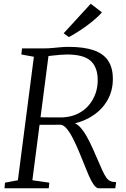

<svg xmlns="http://www.w3.org/2000/svg" viewBox="-20 -1000 671 1020"><path d="M4 0 6.5 -29.5 75 -42.5 160 -698.5 93.5 -710.5 97 -743H215.5Q236.5 -743 257.8 -745Q279 -747 300.8 -749Q322.5 -751 344.5 -751Q426 -751 477.8 -733Q529.5 -715 554.2 -678Q579 -641 579.5 -584Q580.5 -522 552.8 -471Q525 -420 473.2 -385.8Q421.5 -351.5 351 -339L360 -347.5Q381.5 -349 401.8 -328.5Q422 -308 439.5 -277.2Q457 -246.5 470.5 -215.8Q484 -185 492.5 -166Q510.5 -124 522.5 -97.5Q534.5 -71 544.5 -57Q554.5 -43 566.5 -37.8Q578.5 -32.5 597 -32.5L592.5 0H503.5Q495.5 0 486 -9.2Q476.5 -18.5 464.2 -41.5Q452 -64.5 436 -105.5Q419 -148 402 -189Q385 -230 368 -263.5Q351 -297 334 -317Q317 -337 300.5 -337.5Q298.5 -337.5 283.2 -337.2Q268 -337 247.2 -337Q226.5 -337 206.8 -337Q187 -337 175.5 -337L182.5 -377Q193.5 -377 213.2 -376.8Q233 -376.5 254.8 -376.2Q276.5 -376 293.5 -376.2Q310.5 -376.5 315.5 -376.5Q358.5 -379 393 -395.8Q427.5 -412.5 451.2 -440.2Q475 -468 487.5 -503.5Q500 -539 499 -578.5Q498 -643.5 461.2 -677Q424.5 -710.5 335 -710.5Q324 -710.5 300.2 -708.8Q276.5 -707 253.5 -704.2Q230.5 -701.5 221.5 -699L241 -729.5L152 -42.5L242 -29.5L239 0ZM346 -803 318 -823 462 -980 521.5 -934.5Q503 -912.5 472.2 -887.5Q441.5 -862.5 407.8 -840.2Q374 -818 346 -803Z"/></svg>

Font: Merriweather 60pt Light
Style: Italic
Weight: 300
Italic angle: -7.8°
Version: Version 2.101